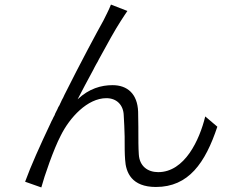

<svg xmlns="http://www.w3.org/2000/svg" viewBox="-20 -789 1040 841"><path d="M246 -195C285 -274 363 -359 446 -359C492 -359 521 -328 522 -283C524 -255 525 -223 526 -190V-175C526 -145 526 -116 528 -90C531 -33 557 30 663 30C806 30 879 -75 932 -234L879 -279C854 -176 789 -35 673 -35C627 -35 591 -61 588 -113C586 -142 586 -179 586 -218V-233C586 -256 585 -279 585 -300C582 -378 538 -416 473 -416C423 -416 370 -401 320 -354C339 -390 363 -437 389 -484L394 -494C399 -503 403 -511 408 -519L413 -529C450 -597 486 -662 509 -697C522 -716 529 -729 538 -741L466 -769C455 -741 444 -722 433 -699C405 -649 334 -517 262 -373L257 -362C255 -358 253 -355 251 -351L246 -340C244 -337 243 -333 241 -329L235 -319C233 -313 230 -308 227 -302L222 -292C221 -290 220 -288 220 -286L214 -275C212 -270 209 -264 206 -259L201 -248C156 -153 115 -62 90 7L161 32C174 -17 215 -136 246 -195Z"/></svg>

Font: Glow Sans SC Normal
Style: Regular
Weight: 400
Designer: Ryoko NISHIZUKA (kana, bopomofo & ideographs); Paul D. Hunt (Latin, Greek & Cyrillic); Sandoll Communications, Soo-young
Version: Version 0.93